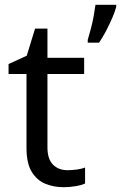

<svg xmlns="http://www.w3.org/2000/svg" viewBox="-20 -780 510 810"><path d="M264.2 -62Q284.2 -62 305.2 -64.9Q326.2 -67.9 338.9 -73.2V-5.9Q325.2 1 299.1 5.4Q272.9 9.8 249 9.8Q207 9.8 171.6 -4.6Q136.2 -19 114 -54.9Q91.8 -90.8 91.8 -155.8V-467.8H16.1V-509.8L92.8 -544.9L127.9 -659.2H180.2V-536.1H335V-467.8H180.2V-158.2Q180.2 -108.9 203.6 -85.4Q227.1 -62 264.2 -62ZM470.2 -759.8V-751Q465.8 -732.9 454.3 -706.1Q442.9 -679.2 428 -650.6Q413.1 -622.1 397.9 -600.1H350.1V-611.8Q356 -630.9 363 -657.5Q370.1 -684.1 375 -710.9Q379.9 -737.8 382.8 -759.8Z"/></svg>

Font: Defago Noto Sans
Style: Regular
Weight: 400
Designer: John M. Durdin
Foundry: Lao IT Dev Co., Ltd.
Version: Version 1.000 2007 initial release